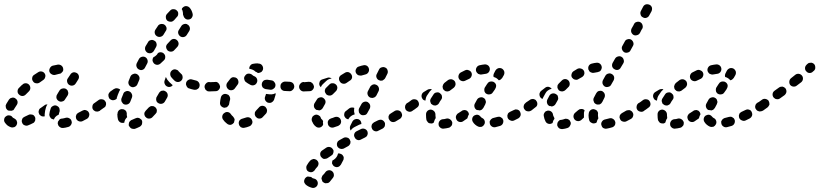

<svg xmlns="http://www.w3.org/2000/svg" viewBox="-22 -586 3919 918"><path d="M318 10Q320 7 321 2Q322 -2 320 -7Q318 -16 310 -20Q302 -25 293 -23Q283 -20 275 -19Q270 -19 266 -17Q262 -15 260 -11Q257 -8 255 -4Q254 1 254 5Q255 10 257 14Q259 17 262 20Q266 23 270 25Q274 26 279 26Q291 25 304 21Q309 20 312 17Q316 14 318 10ZM46 22Q55 18 58 10Q60 6 60 1Q60 -3 58 -7Q57 -12 53 -15Q50 -18 46 -20Q41 -22 38 -25Q33 -33 24 -34Q14 -36 7 -30Q-1 -25 -2 -16Q-4 -7 2 1Q7 8 14 14Q21 19 29 22Q37 25 46 22ZM146 -9Q147 -14 147 -18Q147 -23 145 -27Q143 -31 140 -34Q136 -37 132 -38Q128 -39 123 -39Q119 -39 115 -37Q105 -32 96 -28Q92 -26 88 -23Q85 -20 84 -16Q82 -12 82 -7Q82 -3 84 1Q85 5 89 9Q92 12 96 13Q100 15 105 15Q109 15 113 13Q124 9 135 3Q139 2 142 -2Q144 -5 146 -9ZM402 -49Q400 -53 397 -55Q393 -58 389 -59Q384 -61 380 -60Q376 -59 372 -57Q362 -52 353 -47Q349 -45 346 -42Q343 -38 342 -34Q340 -30 341 -25Q341 -21 343 -17Q347 -9 356 -6Q365 -3 373 -7Q383 -12 394 -18Q402 -23 404 -32Q407 -41 402 -49ZM219 -24Q216 -27 215 -32Q213 -36 214 -40Q215 -52 220 -66Q222 -75 231 -79Q239 -84 248 -81Q252 -79 255 -77Q259 -74 261 -70Q263 -66 263 -61Q264 -57 263 -53Q260 -45 259 -38Q258 -38 257 -37Q248 -33 242 -26Q238 -21 236 -15Q235 -15 235 -15Q234 -15 234 -15Q229 -16 225 -18Q221 -20 219 -24ZM197 -86Q193 -85 190 -82Q181 -76 173 -70Q169 -68 166 -64Q164 -60 163 -56Q162 -51 163 -47Q164 -43 166 -39Q171 -33 178 -30Q185 -28 192 -30Q191 -36 192 -43Q193 -57 198 -73Q200 -80 205 -87Q201 -87 197 -86ZM463 -90Q461 -94 457 -96Q453 -98 449 -99Q444 -100 440 -99Q436 -98 432 -95L429 -93Q421 -88 420 -79Q418 -69 423 -62Q426 -58 430 -56Q433 -53 438 -53Q442 -52 447 -53Q451 -54 455 -56L458 -59Q466 -64 467 -73Q469 -82 463 -90ZM6 -72Q5 -76 5 -81Q6 -85 8 -89Q14 -99 21 -110Q24 -113 27 -116Q31 -118 36 -119Q40 -120 44 -119Q49 -118 52 -115Q60 -110 62 -100Q63 -91 58 -84Q52 -75 47 -67Q45 -62 41 -59Q36 -57 31 -56Q29 -56 27 -57Q23 -57 19 -57Q18 -57 18 -58Q17 -58 16 -58Q13 -60 10 -64Q7 -67 6 -72ZM248 -126Q247 -121 248 -117Q249 -113 252 -109Q255 -105 259 -103Q267 -98 276 -101Q285 -103 289 -111Q292 -115 293 -117Q295 -120 301 -129Q303 -132 304 -137Q305 -141 304 -145Q303 -150 301 -154Q298 -157 295 -160Q287 -165 278 -163Q269 -162 263 -154Q257 -144 255 -141Q253 -138 251 -134Q248 -130 248 -126ZM62 -149Q62 -140 69 -134Q76 -127 85 -127Q94 -127 101 -134Q107 -140 114 -147L116 -149Q123 -156 123 -165Q123 -174 117 -181Q110 -188 101 -188Q91 -188 85 -181L82 -179Q75 -172 68 -165Q62 -159 62 -149ZM304 -214 302 -211Q297 -204 299 -195Q301 -185 309 -180Q317 -175 326 -177Q335 -179 340 -187L342 -190Q349 -201 352 -206Q357 -214 355 -223Q353 -232 345 -237Q341 -239 337 -240Q332 -241 328 -240Q324 -239 320 -236Q316 -233 314 -229Q311 -225 304 -214ZM136 -197Q141 -189 150 -188Q159 -186 167 -191Q176 -197 184 -203Q192 -208 194 -217Q197 -226 192 -234Q187 -242 178 -244Q169 -246 161 -241Q151 -235 141 -228Q133 -223 132 -214Q130 -205 136 -197ZM214 -244Q217 -235 225 -231Q233 -226 242 -228Q252 -231 261 -233Q266 -233 270 -236Q273 -238 276 -242Q279 -245 280 -249Q281 -254 280 -258Q279 -267 271 -273Q264 -278 254 -277Q242 -275 230 -272Q221 -269 217 -261Q212 -253 214 -244Z M657 7Q658 2 658 -2Q658 -7 656 -11Q654 -15 650 -17Q647 -20 642 -22Q638 -23 634 -23Q629 -22 625 -20Q617 -16 609 -13Q605 -12 602 -9Q598 -6 596 -2Q594 2 594 6Q593 10 594 15Q596 19 599 22Q602 26 606 28Q609 30 614 30Q618 31 623 30Q634 26 646 20Q650 18 653 14Q656 11 657 7ZM542 -15Q539 -27 539 -40Q539 -41 540 -43Q540 -52 547 -59Q554 -65 563 -64Q568 -64 572 -62Q576 -60 579 -57Q582 -54 583 -49Q585 -45 584 -41Q584 -40 584 -40Q584 -33 586 -26Q586 -26 586 -26Q586 -26 586 -26Q580 -20 576 -13Q573 -6 572 1Q571 1 571 1Q570 1 570 1Q561 3 553 -1Q545 -6 542 -15ZM728 -58Q728 -62 726 -66Q724 -70 721 -73Q717 -76 713 -78Q709 -79 704 -79Q700 -79 696 -77Q692 -75 689 -72Q682 -64 675 -57Q672 -54 670 -50Q668 -46 668 -42Q668 -37 670 -33Q671 -29 675 -26Q681 -19 690 -19Q700 -19 706 -25Q714 -33 722 -42Q725 -45 727 -49Q728 -53 728 -58ZM485 -85Q485 -90 485 -94Q484 -98 481 -102Q476 -110 467 -111Q457 -113 450 -108L432 -95Q428 -93 426 -89Q424 -85 423 -81Q422 -77 423 -72Q424 -68 427 -64Q432 -56 441 -55Q450 -53 458 -59L475 -71Q479 -73 482 -77Q484 -81 485 -85ZM560 -99Q562 -95 565 -92Q568 -88 572 -87Q581 -84 590 -88Q598 -92 601 -100Q605 -110 609 -120Q612 -129 608 -137Q604 -146 596 -149Q592 -151 587 -151Q583 -151 579 -149Q574 -147 571 -144Q568 -140 567 -136Q563 -126 559 -116Q557 -112 558 -107Q558 -103 560 -99ZM768 -150Q765 -152 760 -153Q756 -153 751 -152Q747 -151 744 -148Q740 -145 738 -141Q733 -132 728 -124Q725 -120 725 -116Q724 -111 725 -107Q726 -102 728 -99Q731 -95 735 -93Q743 -88 752 -90Q761 -92 766 -100Q772 -109 777 -119Q782 -128 779 -137Q777 -145 768 -150ZM538 -164Q530 -165 522 -160L505 -148Q502 -145 499 -141Q497 -137 496 -133Q496 -128 497 -124Q498 -120 500 -116Q506 -109 515 -107Q524 -106 532 -111L536 -114Q536 -119 538 -123Q541 -133 546 -144Q548 -151 553 -157Q547 -163 538 -164ZM1003 -171Q1004 -175 1002 -179Q1000 -184 997 -187Q994 -190 990 -192Q986 -193 981 -193L979 -194Q969 -194 963 -187Q956 -180 956 -171Q956 -167 958 -163Q959 -158 963 -155Q966 -152 970 -150Q974 -149 978 -149H981Q990 -148 997 -155Q1003 -162 1003 -171ZM922 -160Q926 -162 929 -166Q931 -169 932 -174Q934 -183 929 -191Q924 -199 915 -201Q906 -203 896 -206Q888 -209 879 -204Q871 -200 868 -191Q867 -187 867 -183Q868 -178 870 -174Q872 -170 875 -167Q878 -164 883 -163Q894 -159 905 -157Q910 -156 914 -157Q918 -157 922 -160ZM605 -171Q613 -167 622 -171Q631 -174 635 -183L643 -202Q647 -211 644 -219Q640 -228 632 -232Q623 -236 615 -232Q606 -229 602 -221L594 -201Q590 -192 593 -184Q596 -175 605 -171ZM804 -179Q802 -177 800 -175Q798 -174 796 -172Q792 -171 787 -170Q783 -170 778 -172Q770 -175 766 -184Q762 -192 765 -201Q768 -209 771 -218Q774 -211 778 -205Q787 -193 800 -182Q802 -180 804 -179ZM846 -202Q849 -205 850 -209Q852 -214 851 -218Q851 -223 849 -227Q847 -231 844 -233Q837 -239 832 -245Q830 -249 826 -251Q822 -253 818 -254Q813 -255 809 -254Q805 -253 801 -250Q793 -244 792 -235Q791 -226 796 -218Q804 -208 814 -199Q822 -193 831 -194Q840 -195 846 -202ZM642 -254Q651 -249 659 -252Q668 -255 672 -264L682 -283Q686 -291 683 -300Q680 -309 672 -313Q664 -317 655 -314Q646 -311 642 -303L632 -284Q628 -275 631 -267Q634 -258 642 -254ZM762 -329Q757 -335 748 -336Q740 -337 733 -332Q729 -324 722 -319Q718 -315 712 -313Q707 -306 707 -298Q708 -290 713 -284Q719 -277 729 -276Q738 -276 745 -282Q753 -290 761 -297Q768 -303 768 -312Q769 -322 762 -329ZM683 -334Q691 -330 700 -332Q709 -335 714 -343L724 -361Q729 -370 726 -379Q724 -388 715 -392Q707 -397 698 -394Q689 -392 685 -383L674 -365Q670 -357 672 -348Q675 -339 683 -334ZM824 -394Q818 -400 808 -400Q799 -399 793 -392Q786 -385 779 -377Q772 -370 772 -361Q773 -352 779 -345Q786 -339 795 -339Q805 -339 811 -346Q819 -354 826 -362Q832 -369 832 -378Q831 -388 824 -394ZM874 -469Q873 -470 872 -470Q871 -470 871 -471Q868 -471 865 -472Q859 -472 853 -469Q847 -466 844 -460Q839 -452 834 -444Q828 -436 830 -427Q832 -418 840 -412Q848 -407 857 -409Q866 -411 871 -419Q878 -429 883 -438Q888 -447 885 -456Q882 -465 874 -469ZM728 -413Q736 -408 745 -410Q754 -412 759 -419Q765 -428 770 -437Q773 -441 774 -445Q775 -449 774 -454Q773 -458 770 -462Q768 -466 764 -468Q760 -471 756 -471Q752 -472 747 -471Q743 -471 739 -468Q735 -466 733 -462Q727 -453 721 -444Q716 -436 718 -427Q720 -418 728 -413ZM778 -487Q782 -485 786 -483Q790 -482 795 -482Q799 -482 803 -484Q807 -486 810 -489Q817 -497 823 -504Q830 -510 830 -519Q831 -529 824 -535Q818 -542 808 -542Q799 -543 792 -536Q785 -529 776 -519Q770 -512 771 -503Q771 -494 778 -487ZM868 -557Q873 -556 877 -555Q881 -553 884 -550Q895 -538 899 -520Q901 -511 896 -503Q892 -495 882 -493Q873 -491 865 -496Q858 -501 855 -510Q855 -513 853 -516Q853 -516 853 -517Q853 -518 853 -519Q853 -528 850 -537Q848 -540 847 -542Q848 -545 849 -547Q850 -549 852 -550Q855 -553 859 -555Q864 -557 868 -557Z M1183 6Q1185 2 1185 -3Q1185 -7 1183 -11Q1180 -20 1171 -24Q1163 -27 1154 -24Q1146 -21 1138 -19Q1129 -17 1123 -10Q1118 -2 1120 7Q1121 12 1123 15Q1126 19 1129 22Q1133 24 1137 25Q1142 26 1146 25Q1158 23 1170 18Q1175 16 1178 13Q1181 10 1183 6ZM1063 5Q1052 -3 1044 -15Q1039 -23 1041 -32Q1043 -41 1051 -46Q1059 -52 1068 -50Q1077 -48 1082 -40Q1086 -34 1092 -29Q1095 -26 1097 -22Q1100 -17 1100 -12Q1098 -9 1098 -5Q1097 -3 1097 -1Q1097 0 1096 1Q1095 2 1094 3Q1088 10 1079 11Q1070 11 1063 5ZM1255 -60Q1254 -64 1252 -68Q1250 -72 1247 -75Q1239 -81 1230 -80Q1221 -79 1215 -71Q1209 -64 1202 -57Q1199 -54 1197 -50Q1196 -46 1196 -41Q1196 -37 1198 -33Q1199 -29 1203 -26Q1209 -19 1218 -19Q1228 -19 1234 -26Q1242 -34 1250 -43Q1253 -47 1254 -51Q1255 -55 1255 -60ZM1030 -96Q1031 -108 1034 -120Q1036 -129 1044 -134Q1052 -139 1061 -136Q1065 -135 1069 -133Q1073 -130 1075 -126Q1077 -123 1078 -118Q1079 -114 1078 -109Q1075 -100 1074 -91Q1074 -85 1069 -80Q1065 -74 1059 -72Q1057 -72 1054 -72Q1053 -72 1053 -71Q1052 -71 1051 -71Q1050 -71 1049 -71Q1040 -73 1034 -80Q1029 -87 1030 -96ZM1295 -141Q1290 -137 1284 -136Q1275 -134 1267 -135Q1258 -136 1250 -137Q1248 -131 1246 -125Q1242 -116 1246 -107Q1250 -99 1259 -95Q1263 -94 1267 -94Q1272 -94 1276 -96Q1280 -98 1283 -101Q1286 -104 1288 -108Q1292 -119 1295 -131Q1296 -133 1296 -136Q1296 -138 1295 -141ZM1030 -174Q1029 -178 1027 -182Q1025 -186 1022 -189Q1019 -192 1014 -194Q1010 -195 1006 -194Q994 -194 981 -193Q972 -193 965 -187Q958 -180 959 -171Q959 -166 960 -162Q962 -158 965 -155Q968 -152 972 -150Q977 -148 981 -149Q996 -149 1009 -150Q1019 -150 1025 -158Q1031 -165 1030 -174ZM1454 -171Q1455 -180 1448 -187Q1441 -193 1432 -193L1431 -194Q1421 -194 1415 -187Q1408 -180 1408 -171Q1408 -162 1415 -155Q1421 -149 1431 -149H1432Q1441 -148 1448 -155Q1454 -162 1454 -171ZM1385 -171Q1385 -181 1379 -188Q1373 -194 1363 -195L1342 -196Q1333 -196 1326 -190Q1319 -184 1319 -175Q1318 -165 1324 -158Q1331 -151 1340 -151L1361 -150Q1370 -149 1377 -156Q1384 -162 1385 -171ZM1071 -158Q1078 -153 1088 -155Q1097 -157 1102 -165Q1107 -173 1113 -180Q1119 -187 1118 -196Q1117 -206 1110 -212Q1103 -217 1093 -217Q1084 -216 1078 -208Q1071 -199 1064 -190Q1059 -182 1061 -173Q1063 -164 1071 -158ZM1295 -177Q1296 -186 1290 -193Q1285 -201 1275 -202Q1265 -203 1255 -205Q1251 -205 1247 -204Q1242 -203 1239 -201Q1235 -198 1233 -194Q1230 -190 1230 -186Q1229 -182 1230 -177Q1231 -173 1233 -169Q1236 -166 1240 -163Q1244 -161 1248 -160Q1258 -159 1270 -157Q1279 -156 1286 -162Q1294 -167 1295 -177ZM1206 -191Q1210 -199 1207 -208Q1204 -217 1195 -221Q1187 -224 1184 -228Q1177 -234 1167 -234Q1158 -234 1152 -227Q1149 -224 1147 -220Q1145 -216 1145 -211Q1146 -207 1147 -203Q1149 -198 1152 -195Q1162 -187 1176 -180Q1185 -176 1193 -179Q1202 -182 1206 -191ZM1214 -282Q1224 -282 1230 -275Q1236 -268 1236 -259Q1236 -254 1234 -250Q1232 -246 1229 -243Q1225 -240 1221 -239Q1217 -237 1212 -237Q1212 -237 1211 -237Q1208 -239 1205 -241Q1202 -242 1200 -243Q1199 -244 1199 -244Q1193 -250 1185 -253Q1178 -256 1170 -257Q1169 -266 1175 -273Q1180 -280 1189 -281Q1198 -283 1210 -283Q1212 -283 1214 -282Z M1468 262Q1466 261 1465 260Q1460 260 1456 259Q1453 258 1451 258Q1447 258 1444 260Q1441 262 1439 264Q1435 268 1434 272Q1432 276 1432 281Q1432 285 1434 289Q1436 293 1439 296Q1451 307 1470 312Q1479 314 1487 309Q1495 304 1497 295Q1499 286 1494 278Q1489 270 1480 268Q1476 267 1473 266Q1471 265 1470 264Q1469 263 1468 262ZM1521 252Q1528 246 1534 237Q1539 230 1549 228Q1558 227 1565 232Q1573 238 1574 247Q1576 256 1570 264Q1562 275 1554 284Q1551 287 1547 289Q1543 290 1538 290Q1534 291 1530 289Q1525 287 1522 284Q1521 283 1521 283Q1520 282 1519 281Q1518 275 1515 269Q1515 269 1515 269Q1515 269 1515 269Q1515 264 1517 260Q1518 256 1521 252ZM1493 180Q1490 177 1486 176Q1481 174 1477 174Q1472 175 1468 177Q1464 179 1461 182Q1452 192 1446 203Q1441 210 1443 220Q1444 229 1452 234Q1456 236 1460 237Q1465 238 1469 237Q1474 236 1477 233Q1481 231 1483 227Q1488 219 1495 212Q1501 205 1501 195Q1500 186 1493 180ZM1621 164Q1622 169 1621 173Q1621 178 1618 182Q1615 187 1608 201Q1603 209 1595 212Q1586 215 1577 210Q1573 208 1571 205Q1568 201 1566 197Q1565 193 1566 189Q1566 185 1567 182Q1571 179 1575 177Q1582 172 1587 165Q1592 158 1594 149Q1594 148 1594 148Q1598 147 1602 148Q1606 149 1610 151Q1614 153 1617 157Q1619 160 1621 164ZM1572 144Q1573 139 1573 135Q1572 131 1569 127Q1564 119 1555 117Q1546 115 1538 120Q1528 126 1519 133Q1511 138 1509 147Q1508 157 1513 164Q1516 168 1519 170Q1523 173 1527 174Q1532 174 1536 173Q1541 172 1544 170Q1553 164 1562 158Q1566 155 1569 152Q1571 148 1572 144ZM1653 100Q1654 95 1654 91Q1653 87 1651 83Q1647 74 1638 72Q1629 69 1621 73L1601 84Q1597 86 1594 89Q1591 93 1590 97Q1588 101 1589 106Q1589 110 1591 114Q1593 118 1597 121Q1600 124 1605 125Q1609 127 1613 126Q1618 126 1622 124L1642 113Q1646 111 1649 107Q1651 104 1653 100ZM1735 58Q1737 54 1736 49Q1736 45 1734 41Q1730 33 1721 30Q1712 27 1704 31L1684 41Q1675 45 1672 54Q1669 63 1674 71Q1678 80 1687 83Q1695 86 1704 81L1724 71Q1728 69 1731 66Q1734 62 1735 58ZM1818 16Q1819 11 1819 7Q1819 2 1817 -1Q1812 -10 1803 -13Q1795 -15 1786 -11L1766 -1Q1762 2 1759 5Q1756 8 1755 13Q1754 17 1754 21Q1755 26 1757 30Q1761 38 1770 41Q1779 44 1787 39L1807 29Q1811 27 1814 23Q1817 20 1818 16ZM1653 15 1663 -5Q1665 -9 1669 -12Q1672 -15 1677 -16Q1681 -18 1685 -17Q1690 -17 1694 -15Q1700 -12 1703 -6Q1706 0 1706 7Q1700 8 1694 11L1674 21Q1666 25 1660 31Q1657 35 1655 38Q1651 33 1651 27Q1650 21 1653 15ZM1607 4Q1609 0 1609 -5Q1609 -9 1607 -14Q1604 -22 1595 -26Q1587 -29 1578 -26Q1569 -22 1561 -20Q1556 -18 1553 -16Q1550 -13 1547 -9Q1545 -5 1545 0Q1545 4 1546 8Q1547 13 1550 16Q1553 20 1557 22Q1561 24 1565 24Q1570 25 1574 23Q1584 20 1595 16Q1599 14 1602 11Q1606 8 1607 4ZM1488 19Q1481 14 1476 6Q1472 -1 1469 -8Q1468 -13 1468 -17Q1469 -22 1471 -26Q1473 -30 1476 -32Q1480 -35 1484 -37Q1488 -38 1493 -38Q1497 -37 1501 -35Q1505 -33 1508 -30Q1511 -26 1512 -22Q1513 -18 1516 -16Q1518 -14 1520 -12Q1522 -9 1523 -6Q1523 -4 1522 -2Q1522 4 1523 9Q1522 11 1522 12Q1521 14 1520 15Q1514 23 1505 24Q1495 25 1488 19ZM1900 -31Q1901 -35 1900 -40Q1899 -44 1897 -48Q1892 -56 1883 -58Q1874 -60 1866 -56Q1857 -50 1847 -44Q1843 -42 1840 -39Q1838 -35 1836 -31Q1835 -26 1836 -22Q1836 -17 1839 -14Q1843 -6 1852 -3Q1861 -1 1869 -5Q1880 -11 1889 -17Q1893 -19 1896 -23Q1898 -26 1900 -31ZM1628 -25Q1622 -32 1624 -42Q1625 -51 1633 -56Q1641 -62 1648 -68Q1654 -72 1660 -72Q1666 -73 1672 -70Q1671 -66 1671 -62Q1670 -52 1673 -43Q1673 -41 1674 -39Q1672 -38 1670 -38Q1661 -35 1654 -29Q1647 -23 1643 -15Q1643 -15 1643 -15Q1642 -16 1642 -16Q1638 -16 1634 -19Q1630 -21 1628 -25ZM1694 -50Q1695 -46 1698 -43Q1701 -39 1705 -37Q1709 -35 1714 -35Q1718 -35 1722 -36Q1727 -37 1730 -40Q1733 -43 1735 -47L1746 -67Q1750 -76 1747 -85Q1744 -93 1736 -98Q1728 -102 1719 -99Q1710 -96 1706 -88L1695 -68Q1693 -64 1693 -59Q1693 -55 1694 -50ZM1959 -90Q1954 -98 1945 -99Q1936 -101 1928 -95L1924 -93Q1920 -90 1918 -86Q1915 -82 1915 -78Q1914 -74 1915 -69Q1916 -65 1918 -61Q1924 -54 1933 -52Q1942 -50 1950 -56L1954 -59Q1962 -64 1963 -73Q1965 -82 1959 -90ZM1481 -91Q1486 -100 1493 -110Q1497 -118 1507 -120Q1516 -123 1523 -118Q1531 -113 1534 -104Q1536 -95 1531 -87Q1526 -78 1522 -71Q1519 -65 1514 -62Q1510 -59 1504 -58Q1499 -60 1494 -60Q1493 -60 1492 -60Q1492 -60 1492 -60Q1492 -60 1492 -60Q1483 -65 1480 -73Q1477 -82 1481 -91ZM1747 -120Q1751 -118 1756 -118Q1760 -117 1764 -119Q1769 -120 1772 -123Q1776 -126 1778 -130L1788 -150Q1792 -158 1789 -167Q1786 -176 1778 -180Q1774 -182 1770 -183Q1765 -183 1761 -182Q1757 -180 1753 -177Q1750 -175 1748 -171L1737 -150Q1733 -142 1736 -133Q1739 -124 1747 -120ZM1531 -151Q1531 -147 1533 -143Q1535 -139 1538 -135Q1545 -129 1554 -129Q1563 -129 1570 -136Q1577 -143 1584 -150Q1590 -156 1591 -165Q1591 -175 1585 -181Q1578 -188 1569 -188Q1560 -189 1553 -182Q1545 -175 1538 -167Q1534 -164 1533 -160Q1531 -156 1531 -151ZM1479 -174Q1478 -178 1476 -182Q1474 -186 1471 -189Q1467 -192 1463 -194Q1459 -195 1454 -195Q1443 -194 1432 -193Q1423 -193 1416 -187Q1409 -180 1410 -171Q1410 -166 1411 -162Q1413 -158 1416 -155Q1419 -152 1423 -150Q1428 -148 1432 -149Q1445 -149 1458 -150Q1468 -150 1474 -158Q1480 -165 1479 -174ZM1564 -211Q1563 -211 1562 -212Q1561 -213 1560 -213Q1556 -215 1552 -215Q1547 -216 1543 -214Q1531 -210 1521 -207Q1512 -205 1507 -197Q1503 -188 1505 -180Q1506 -176 1508 -174Q1510 -171 1512 -169Q1515 -177 1521 -183Q1529 -191 1538 -199Q1544 -205 1552 -208Q1558 -210 1564 -211ZM1603 -196Q1608 -188 1617 -186Q1626 -184 1634 -189Q1642 -195 1650 -200Q1658 -204 1661 -213Q1663 -222 1658 -230Q1653 -238 1644 -241Q1635 -243 1627 -238Q1618 -233 1609 -227Q1601 -222 1599 -213Q1598 -203 1603 -196ZM1789 -203Q1793 -201 1798 -200Q1802 -200 1807 -201Q1811 -203 1814 -206Q1818 -209 1820 -213L1830 -233Q1834 -241 1831 -250Q1829 -259 1820 -263Q1812 -267 1803 -264Q1794 -262 1790 -253L1780 -233Q1775 -225 1778 -216Q1781 -207 1789 -203ZM1679 -240Q1680 -236 1683 -233Q1686 -229 1690 -227Q1694 -225 1699 -225Q1703 -224 1707 -225Q1716 -228 1725 -230Q1734 -232 1739 -240Q1744 -248 1742 -257Q1740 -266 1733 -271Q1725 -276 1716 -274Q1705 -272 1694 -268Q1685 -266 1681 -257Q1676 -249 1679 -240Z M2137 15Q2140 11 2140 6Q2141 2 2140 -2Q2137 -11 2129 -16Q2121 -21 2112 -19Q2103 -16 2095 -16Q2086 -15 2080 -8Q2074 0 2075 9Q2075 13 2077 17Q2079 21 2083 24Q2086 27 2090 28Q2095 30 2099 29Q2111 28 2123 25Q2128 24 2131 21Q2135 18 2137 15ZM2384 -12Q2382 -16 2380 -20Q2377 -23 2373 -25Q2369 -28 2364 -28Q2360 -28 2356 -27Q2346 -24 2337 -22Q2332 -21 2329 -18Q2325 -16 2323 -12Q2320 -8 2319 -4Q2319 1 2320 5Q2322 14 2330 19Q2337 24 2347 22Q2357 19 2369 16Q2378 13 2382 5Q2386 -3 2384 -12ZM2273 21Q2277 21 2282 20Q2286 18 2289 15Q2292 12 2294 8Q2298 0 2295 -9Q2292 -18 2283 -22Q2279 -24 2277 -27Q2275 -30 2271 -33Q2267 -36 2263 -37Q2259 -38 2254 -37Q2250 -36 2246 -34Q2238 -29 2236 -20Q2234 -11 2239 -3Q2243 4 2250 10Q2257 16 2264 19Q2269 21 2273 21ZM2028 2Q2024 0 2022 -4Q2019 -7 2017 -12Q2015 -22 2015 -34Q2015 -37 2015 -40Q2015 -49 2022 -56Q2029 -62 2038 -62Q2047 -61 2054 -54Q2060 -47 2060 -38Q2060 -36 2060 -34Q2060 -28 2061 -24Q2061 -23 2061 -22Q2061 -22 2061 -21Q2056 -14 2054 -6Q2053 -3 2052 0Q2051 1 2049 2Q2047 3 2045 4Q2041 5 2037 4Q2032 4 2028 2ZM2175 -3Q2166 -5 2161 -13Q2159 -17 2158 -21Q2157 -26 2158 -30Q2159 -34 2162 -38Q2164 -42 2168 -44Q2176 -49 2185 -55Q2188 -58 2193 -59Q2197 -60 2201 -60Q2206 -59 2210 -57Q2213 -54 2216 -51Q2218 -48 2219 -45Q2220 -42 2220 -39Q2216 -33 2214 -25Q2214 -23 2213 -21Q2213 -20 2212 -20Q2212 -20 2211 -19Q2202 -12 2192 -6Q2185 -1 2175 -3ZM2465 -51Q2463 -55 2460 -58Q2456 -60 2452 -62Q2448 -63 2443 -63Q2439 -62 2435 -60Q2426 -55 2416 -51Q2412 -49 2409 -46Q2406 -43 2405 -38Q2403 -34 2404 -30Q2404 -25 2406 -21Q2410 -13 2419 -10Q2427 -6 2436 -10Q2446 -15 2456 -20Q2464 -25 2467 -34Q2469 -42 2465 -51ZM2528 -73Q2529 -78 2528 -82Q2527 -86 2524 -90Q2519 -98 2510 -99Q2501 -101 2493 -95L2491 -94Q2488 -92 2485 -88Q2483 -84 2482 -80Q2481 -75 2482 -71Q2483 -66 2486 -63Q2491 -55 2500 -54Q2509 -52 2517 -57L2519 -59Q2523 -61 2525 -65Q2527 -69 2528 -73ZM1959 -62 1971 -71Q1979 -76 1981 -85Q1982 -94 1977 -102Q1972 -110 1963 -111Q1954 -113 1946 -108L1934 -99L1928 -95Q1921 -90 1919 -81Q1917 -72 1923 -64Q1925 -60 1929 -58Q1933 -56 1937 -55Q1941 -54 1946 -55Q1950 -56 1954 -59ZM2248 -90Q2253 -99 2259 -110Q2264 -118 2273 -120Q2282 -123 2290 -118Q2294 -116 2297 -112Q2299 -109 2300 -104Q2302 -100 2301 -96Q2300 -91 2298 -87Q2293 -78 2289 -70Q2286 -66 2283 -63Q2280 -60 2275 -59Q2274 -58 2273 -58Q2272 -58 2271 -58Q2270 -58 2268 -59Q2263 -60 2259 -60Q2259 -60 2258 -60Q2258 -60 2258 -60Q2250 -64 2247 -73Q2244 -82 2248 -90ZM2036 -98Q2037 -94 2039 -90Q2042 -87 2046 -85Q2050 -82 2054 -82Q2059 -81 2063 -82Q2067 -84 2071 -86Q2075 -89 2077 -93Q2081 -101 2087 -109Q2090 -112 2091 -117Q2092 -121 2091 -125Q2091 -130 2088 -134Q2086 -137 2082 -140Q2075 -146 2066 -144Q2056 -143 2051 -135Q2044 -125 2038 -115Q2036 -112 2035 -107Q2034 -103 2036 -98ZM2033 -160Q2027 -160 2022 -157L2004 -146Q1996 -141 1994 -132Q1992 -123 1997 -115Q1999 -111 2003 -108Q2007 -106 2011 -105Q2011 -105 2012 -105Q2012 -105 2012 -105Q2012 -108 2013 -111Q2014 -119 2018 -127Q2025 -138 2033 -149Q2037 -154 2043 -159Q2038 -161 2033 -160ZM2306 -183 2297 -169Q2294 -165 2294 -161Q2293 -157 2294 -152Q2294 -148 2297 -144Q2299 -140 2303 -138Q2311 -133 2320 -135Q2329 -136 2334 -144L2344 -158L2346 -162Q2351 -170 2350 -179Q2348 -188 2340 -193Q2336 -196 2332 -196Q2327 -197 2323 -196Q2319 -196 2315 -193Q2311 -191 2309 -187ZM2094 -173Q2094 -169 2095 -165Q2096 -160 2099 -157Q2102 -154 2106 -151Q2110 -149 2115 -149Q2119 -148 2123 -150Q2128 -151 2131 -154Q2139 -160 2147 -166Q2154 -172 2156 -181Q2157 -190 2152 -198Q2146 -205 2137 -207Q2128 -208 2120 -203Q2111 -196 2102 -189Q2099 -186 2097 -182Q2095 -178 2094 -173ZM2172 -210Q2176 -202 2185 -199Q2194 -196 2202 -200Q2212 -205 2221 -209Q2229 -213 2232 -221Q2236 -230 2232 -239Q2228 -247 2219 -250Q2211 -254 2202 -250Q2192 -245 2182 -240Q2174 -236 2171 -227Q2168 -218 2172 -210ZM2344 -243Q2344 -244 2344 -244L2347 -249Q2352 -257 2361 -260Q2370 -262 2378 -258Q2386 -253 2389 -244Q2391 -235 2387 -227Q2383 -220 2379 -213Q2376 -209 2372 -206Q2368 -203 2363 -202Q2358 -208 2352 -212Q2346 -216 2338 -218Q2337 -223 2337 -227Q2338 -232 2340 -236Q2342 -240 2344 -243Q2344 -243 2344 -243ZM2254 -247Q2255 -243 2258 -239Q2261 -235 2264 -233Q2268 -231 2273 -230Q2277 -229 2281 -230Q2291 -232 2300 -233Q2309 -234 2315 -241Q2321 -249 2320 -258Q2319 -267 2312 -273Q2304 -279 2295 -278Q2284 -277 2271 -274Q2262 -272 2257 -264Q2252 -256 2254 -247Z M2706 -3Q2705 -3 2705 -4Q2705 -4 2705 -4Q2703 -7 2702 -10Q2701 -12 2699 -13Q2697 -15 2694 -16Q2690 -18 2686 -18Q2681 -19 2677 -17Q2669 -14 2662 -13Q2657 -13 2653 -11Q2649 -8 2647 -5Q2644 -1 2643 3Q2642 8 2642 12Q2644 21 2651 27Q2659 32 2668 31Q2679 30 2691 26Q2700 23 2704 14Q2709 6 2706 -3ZM2918 12Q2920 8 2920 4Q2921 -1 2919 -5Q2916 -14 2908 -18Q2900 -23 2891 -20Q2880 -17 2871 -15Q2862 -13 2857 -6Q2851 2 2853 11Q2854 15 2856 19Q2858 23 2862 26Q2866 28 2870 29Q2874 30 2879 29Q2891 27 2904 23Q2909 22 2912 19Q2916 16 2918 12ZM2587 -4Q2580 -17 2578 -31Q2577 -36 2578 -40Q2579 -44 2582 -48Q2584 -52 2588 -54Q2592 -56 2596 -57Q2606 -58 2613 -53Q2621 -47 2622 -38Q2623 -32 2626 -27Q2627 -25 2628 -23Q2629 -21 2629 -18Q2623 -11 2621 -2Q2621 0 2620 2Q2620 2 2619 3Q2619 3 2618 3Q2610 8 2601 6Q2592 4 2587 -4ZM2795 -12Q2792 -23 2792 -35Q2792 -39 2793 -44Q2794 -53 2801 -59Q2808 -65 2818 -64Q2822 -63 2826 -61Q2830 -59 2833 -56Q2835 -52 2837 -48Q2838 -43 2837 -39Q2837 -37 2837 -35Q2837 -29 2838 -24Q2839 -23 2839 -22Q2839 -21 2839 -20Q2839 -19 2838 -19Q2833 -11 2831 -2Q2831 -2 2831 -1Q2829 1 2827 2Q2825 3 2823 3Q2814 6 2806 1Q2797 -3 2795 -12ZM3003 -48Q3001 -52 2997 -55Q2994 -57 2990 -59Q2985 -60 2981 -59Q2976 -59 2972 -57Q2962 -51 2953 -46Q2949 -44 2946 -41Q2943 -37 2941 -33Q2940 -29 2940 -24Q2941 -20 2943 -16Q2947 -7 2956 -5Q2965 -2 2973 -6Q2984 -11 2994 -17Q3003 -22 3005 -31Q3008 -40 3003 -48ZM2767 -63Q2763 -65 2759 -65Q2754 -65 2750 -64Q2746 -62 2742 -59Q2735 -53 2728 -47Q2721 -41 2720 -32Q2719 -23 2725 -15Q2731 -8 2740 -7Q2749 -6 2757 -12Q2763 -18 2770 -24Q2770 -29 2770 -35Q2770 -41 2770 -47Q2771 -53 2773 -59Q2770 -62 2767 -63ZM3070 -73Q3071 -78 3070 -82Q3069 -86 3066 -90Q3061 -98 3052 -99Q3043 -101 3035 -95Q3033 -94 3031 -93Q3023 -87 3022 -78Q3020 -69 3025 -61Q3030 -54 3040 -52Q3049 -50 3056 -55Q3059 -57 3061 -59Q3065 -61 3067 -65Q3069 -69 3070 -73ZM2542 -104Q2540 -108 2536 -110Q2532 -112 2527 -113Q2523 -113 2519 -112Q2514 -111 2511 -108Q2501 -101 2493 -96Q2490 -93 2487 -89Q2485 -86 2484 -81Q2483 -77 2484 -72Q2485 -68 2487 -64Q2493 -57 2502 -55Q2511 -53 2519 -58Q2527 -64 2538 -73Q2546 -78 2547 -87Q2548 -97 2542 -104ZM2619 -139Q2628 -141 2636 -136Q2640 -134 2643 -131Q2645 -127 2646 -123Q2647 -118 2647 -114Q2646 -109 2644 -106Q2639 -98 2635 -90Q2632 -84 2627 -81Q2621 -77 2615 -77Q2613 -78 2610 -79Q2607 -79 2605 -79Q2596 -84 2594 -92Q2591 -101 2595 -110Q2599 -119 2605 -129Q2610 -137 2619 -139ZM2817 -101Q2818 -96 2821 -93Q2824 -90 2828 -88Q2832 -86 2837 -86Q2841 -86 2846 -87Q2850 -89 2853 -92Q2856 -95 2858 -99Q2863 -109 2868 -119Q2872 -128 2869 -137Q2866 -145 2858 -150Q2854 -152 2849 -152Q2845 -152 2841 -151Q2836 -149 2833 -146Q2830 -143 2828 -139Q2822 -128 2817 -118Q2815 -114 2815 -109Q2815 -105 2817 -101ZM2614 -161Q2615 -161 2616 -161Q2616 -162 2616 -162Q2616 -162 2615 -162Q2610 -169 2600 -171Q2591 -172 2584 -166L2566 -152Q2562 -149 2560 -145Q2558 -141 2557 -137Q2557 -132 2558 -128Q2559 -124 2562 -120Q2564 -118 2566 -116Q2569 -114 2572 -113Q2573 -116 2575 -120Q2580 -130 2586 -140Q2590 -148 2597 -153Q2605 -159 2614 -161ZM2682 -156Q2688 -162 2695 -169Q2702 -175 2702 -185Q2702 -194 2696 -201Q2689 -208 2680 -208Q2671 -208 2664 -201Q2656 -194 2649 -186Q2646 -183 2644 -179Q2643 -175 2643 -170Q2643 -166 2645 -162Q2647 -158 2650 -154Q2650 -154 2650 -154Q2651 -154 2651 -154Q2652 -153 2653 -152Q2660 -148 2668 -149Q2676 -150 2682 -156ZM2870 -172Q2878 -168 2887 -171Q2896 -173 2900 -181L2912 -202Q2916 -210 2914 -219Q2911 -228 2903 -232Q2895 -237 2886 -234Q2877 -232 2872 -223L2861 -203Q2857 -195 2859 -186Q2862 -177 2870 -172ZM2721 -246Q2730 -252 2739 -257Q2748 -261 2756 -258Q2765 -256 2770 -247Q2772 -243 2772 -239Q2773 -235 2771 -230Q2770 -226 2767 -223Q2764 -219 2760 -217Q2752 -213 2744 -208Q2737 -203 2729 -205Q2721 -206 2716 -212Q2715 -213 2714 -214Q2714 -214 2714 -214Q2714 -215 2713 -215Q2708 -223 2711 -232Q2713 -241 2721 -246ZM2808 -282Q2819 -285 2830 -286Q2840 -287 2847 -281Q2854 -275 2855 -266Q2856 -262 2854 -257Q2853 -253 2850 -249Q2848 -246 2844 -244Q2840 -242 2835 -241Q2827 -240 2818 -238Q2813 -237 2809 -238Q2805 -239 2801 -241Q2798 -243 2796 -245Q2794 -248 2793 -251Q2792 -252 2791 -254Q2791 -255 2791 -255Q2791 -255 2791 -256Q2789 -265 2794 -273Q2799 -280 2808 -282ZM2916 -255Q2924 -250 2933 -252Q2942 -255 2946 -263L2958 -283Q2963 -291 2960 -300Q2958 -309 2950 -314Q2942 -319 2933 -316Q2924 -314 2919 -306L2907 -285Q2903 -277 2905 -268Q2908 -259 2916 -255ZM2963 -336Q2971 -332 2980 -335Q2989 -337 2993 -346L3004 -366Q3009 -374 3006 -383Q3003 -392 2995 -397Q2987 -401 2978 -398Q2969 -396 2965 -387L2954 -367Q2949 -359 2952 -350Q2955 -341 2963 -336ZM3006 -464 2998 -450Q2994 -442 2996 -433Q2999 -424 3007 -419Q3015 -415 3024 -418Q3033 -420 3038 -429L3045 -443L3049 -449Q3053 -457 3050 -466Q3048 -475 3039 -480Q3031 -484 3022 -481Q3013 -479 3009 -470ZM3052 -503Q3060 -498 3069 -501Q3078 -504 3082 -512L3093 -532Q3097 -541 3095 -550Q3092 -559 3084 -563Q3075 -567 3066 -565Q3057 -562 3053 -554L3042 -533Q3038 -525 3041 -516Q3043 -507 3052 -503Z M3244 15Q3247 11 3247 6Q3248 2 3247 -2Q3244 -11 3236 -16Q3228 -21 3219 -19Q3210 -16 3202 -16Q3193 -15 3187 -8Q3181 0 3182 9Q3182 13 3184 17Q3186 21 3190 24Q3193 27 3197 28Q3202 30 3206 29Q3218 28 3230 25Q3235 24 3238 21Q3242 18 3244 15ZM3491 -12Q3489 -16 3487 -20Q3484 -23 3480 -25Q3476 -28 3471 -28Q3467 -28 3463 -27Q3453 -24 3444 -22Q3439 -21 3436 -18Q3432 -16 3430 -12Q3427 -8 3426 -4Q3426 1 3427 5Q3429 14 3437 19Q3444 24 3454 22Q3464 19 3476 16Q3485 13 3489 5Q3493 -3 3491 -12ZM3380 21Q3384 21 3389 20Q3393 18 3396 15Q3399 12 3401 8Q3405 0 3402 -9Q3399 -18 3390 -22Q3386 -24 3384 -27Q3382 -30 3378 -33Q3374 -36 3370 -37Q3366 -38 3361 -37Q3357 -36 3353 -34Q3345 -29 3343 -20Q3341 -11 3346 -3Q3350 4 3357 10Q3364 16 3371 19Q3376 21 3380 21ZM3135 2Q3131 0 3129 -4Q3126 -7 3124 -12Q3122 -22 3122 -34Q3122 -37 3122 -40Q3122 -49 3129 -56Q3136 -62 3145 -62Q3154 -61 3161 -54Q3167 -47 3167 -38Q3167 -36 3167 -34Q3167 -28 3168 -24Q3168 -23 3168 -22Q3168 -22 3168 -21Q3163 -14 3161 -6Q3160 -3 3159 0Q3158 1 3156 2Q3154 3 3152 4Q3148 5 3144 4Q3139 4 3135 2ZM3282 -3Q3273 -5 3268 -13Q3266 -17 3265 -21Q3264 -26 3265 -30Q3266 -34 3269 -38Q3271 -42 3275 -44Q3283 -49 3292 -55Q3295 -58 3300 -59Q3304 -60 3308 -60Q3313 -59 3317 -57Q3320 -54 3323 -51Q3325 -48 3326 -45Q3327 -42 3327 -39Q3323 -33 3321 -25Q3321 -23 3320 -21Q3320 -20 3319 -20Q3319 -20 3318 -19Q3309 -12 3299 -6Q3292 -1 3282 -3ZM3572 -51Q3570 -55 3567 -58Q3563 -60 3559 -62Q3555 -63 3550 -63Q3546 -62 3542 -60Q3533 -55 3523 -51Q3519 -49 3516 -46Q3513 -43 3512 -38Q3510 -34 3511 -30Q3511 -25 3513 -21Q3517 -13 3526 -10Q3534 -6 3543 -10Q3553 -15 3563 -20Q3571 -25 3574 -34Q3576 -42 3572 -51ZM3635 -73Q3636 -78 3635 -82Q3634 -86 3631 -90Q3626 -98 3617 -99Q3608 -101 3600 -95L3598 -94Q3595 -92 3592 -88Q3590 -84 3589 -80Q3588 -75 3589 -71Q3590 -66 3593 -63Q3598 -55 3607 -54Q3616 -52 3624 -57L3626 -59Q3630 -61 3632 -65Q3634 -69 3635 -73ZM3066 -62 3078 -71Q3086 -76 3088 -85Q3089 -94 3084 -102Q3079 -110 3070 -111Q3061 -113 3053 -108L3041 -99L3035 -95Q3028 -90 3026 -81Q3024 -72 3030 -64Q3032 -60 3036 -58Q3040 -56 3044 -55Q3048 -54 3053 -55Q3057 -56 3061 -59ZM3355 -90Q3360 -99 3366 -110Q3371 -118 3380 -120Q3389 -123 3397 -118Q3401 -116 3404 -112Q3406 -109 3407 -104Q3409 -100 3408 -96Q3407 -91 3405 -87Q3400 -78 3396 -70Q3393 -66 3390 -63Q3387 -60 3382 -59Q3381 -58 3380 -58Q3379 -58 3378 -58Q3377 -58 3375 -59Q3370 -60 3366 -60Q3366 -60 3365 -60Q3365 -60 3365 -60Q3357 -64 3354 -73Q3351 -82 3355 -90ZM3143 -98Q3144 -94 3146 -90Q3149 -87 3153 -85Q3157 -82 3161 -82Q3166 -81 3170 -82Q3174 -84 3178 -86Q3182 -89 3184 -93Q3188 -101 3194 -109Q3197 -112 3198 -117Q3199 -121 3198 -125Q3198 -130 3195 -134Q3193 -137 3189 -140Q3182 -146 3173 -144Q3163 -143 3158 -135Q3151 -125 3145 -115Q3143 -112 3142 -107Q3141 -103 3143 -98ZM3140 -160Q3134 -160 3129 -157L3111 -146Q3103 -141 3101 -132Q3099 -123 3104 -115Q3106 -111 3110 -108Q3114 -106 3118 -105Q3118 -105 3119 -105Q3119 -105 3119 -105Q3119 -108 3120 -111Q3121 -119 3125 -127Q3132 -138 3140 -149Q3144 -154 3150 -159Q3145 -161 3140 -160ZM3413 -183 3404 -169Q3401 -165 3401 -161Q3400 -157 3401 -152Q3401 -148 3404 -144Q3406 -140 3410 -138Q3418 -133 3427 -135Q3436 -136 3441 -144L3451 -158L3453 -162Q3458 -170 3457 -179Q3455 -188 3447 -193Q3443 -196 3439 -196Q3434 -197 3430 -196Q3426 -196 3422 -193Q3418 -191 3416 -187ZM3201 -173Q3201 -169 3202 -165Q3203 -160 3206 -157Q3209 -154 3213 -151Q3217 -149 3222 -149Q3226 -148 3230 -150Q3235 -151 3238 -154Q3246 -160 3254 -166Q3261 -172 3263 -181Q3264 -190 3259 -198Q3253 -205 3244 -207Q3235 -208 3227 -203Q3218 -196 3209 -189Q3206 -186 3204 -182Q3202 -178 3201 -173ZM3279 -210Q3283 -202 3292 -199Q3301 -196 3309 -200Q3319 -205 3328 -209Q3336 -213 3339 -221Q3343 -230 3339 -239Q3335 -247 3326 -250Q3318 -254 3309 -250Q3299 -245 3289 -240Q3281 -236 3278 -227Q3275 -218 3279 -210ZM3451 -243Q3451 -244 3451 -244L3454 -249Q3459 -257 3468 -260Q3477 -262 3485 -258Q3493 -253 3496 -244Q3498 -235 3494 -227Q3490 -220 3486 -213Q3483 -209 3479 -206Q3475 -203 3470 -202Q3465 -208 3459 -212Q3453 -216 3445 -218Q3444 -223 3444 -227Q3445 -232 3447 -236Q3449 -240 3451 -243Q3451 -243 3451 -243ZM3361 -247Q3362 -243 3365 -239Q3368 -235 3371 -233Q3375 -231 3380 -230Q3384 -229 3388 -230Q3398 -232 3407 -233Q3416 -234 3422 -241Q3428 -249 3427 -258Q3426 -267 3419 -273Q3411 -279 3402 -278Q3391 -277 3378 -274Q3369 -272 3364 -264Q3359 -256 3361 -247Z M3657 -87Q3657 -91 3656 -96Q3655 -100 3653 -104Q3650 -108 3646 -110Q3643 -112 3638 -113Q3634 -114 3629 -113Q3625 -112 3621 -109L3600 -94Q3596 -91 3594 -88Q3592 -84 3591 -79Q3590 -75 3591 -71Q3592 -66 3595 -63Q3597 -59 3601 -57Q3605 -54 3609 -53Q3614 -53 3618 -54Q3622 -55 3626 -57L3647 -72Q3651 -75 3653 -79Q3656 -83 3657 -87ZM3734 -163Q3731 -166 3727 -169Q3723 -171 3719 -172Q3714 -172 3710 -171Q3706 -170 3702 -167L3681 -152Q3673 -146 3672 -137Q3671 -128 3676 -121Q3679 -117 3683 -115Q3686 -112 3691 -112Q3695 -111 3700 -112Q3704 -113 3708 -116L3729 -131Q3736 -137 3738 -146Q3739 -155 3734 -163ZM3812 -225Q3806 -232 3797 -233Q3787 -234 3780 -228Q3771 -220 3760 -212Q3753 -206 3752 -197Q3751 -187 3756 -180Q3762 -173 3771 -172Q3781 -171 3788 -177Q3799 -185 3809 -193Q3816 -199 3817 -208Q3818 -218 3812 -225ZM3870 -280Q3867 -283 3862 -285Q3858 -287 3854 -286Q3849 -286 3845 -285Q3841 -283 3838 -280Q3836 -278 3834 -276Q3827 -269 3827 -260Q3827 -250 3834 -244Q3840 -237 3849 -237Q3859 -237 3865 -244Q3868 -246 3870 -248Q3877 -255 3876 -264Q3876 -274 3870 -280Z"/></svg>

Font: FRB American Cursive Guidelines Dashed Extrabold
Style: Bold Italic
Weight: 800
Italic angle: -25°
Version: Version 2.0;Modular Font Editor K font №1